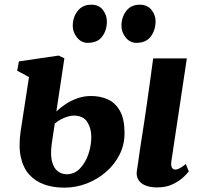

<svg xmlns="http://www.w3.org/2000/svg" viewBox="-20 -808 882 838"><path d="M666 10Q635 10 614.2 1.2Q593.5 -7.5 584 -23.2Q574.5 -39 577 -60Q579.5 -75.5 582.5 -96.2Q585.5 -117 589.2 -143.5Q593 -170 598 -201.8Q603 -233.5 608.8 -271.2Q614.5 -309 620.8 -352.8Q627 -396.5 634 -446.5Q641 -496.5 648.5 -553H795.5L728 -104.5Q725.5 -86.5 730 -77.2Q734.5 -68 745 -68Q754 -68 764.2 -73.5Q774.5 -79 791 -92L804 -60Q798.5 -52 781 -35.2Q763.5 -18.5 734.5 -4.2Q705.5 10 666 10ZM260.5 11Q212 11 172.8 -3Q133.5 -17 107 -46.8Q80.5 -76.5 70.5 -123.8Q60.5 -171 70.5 -238L106.5 -471.5L55 -499.5L62.5 -540L236 -565.5L261 -553.5L226 -321.5Q241.5 -336.5 264.5 -352.2Q287.5 -368 316.5 -378.5Q345.5 -389 377.5 -389Q417 -389 450 -374.5Q483 -360 503.2 -324.5Q523.5 -289 523.5 -226Q523.5 -176.5 502 -133.5Q480.5 -90.5 443.2 -58Q406 -25.5 358.8 -7.2Q311.5 11 260.5 11ZM271 -47.5Q305 -47.5 329 -72.5Q353 -97.5 365.8 -135.2Q378.5 -173 378.5 -210.5Q378.5 -248 360.8 -275.8Q343 -303.5 301 -303.5Q290.5 -303.5 275.8 -299.2Q261 -295 246 -287Q231 -279 219 -268.5Q215.5 -246 212.2 -223.2Q209 -200.5 205.5 -178Q199.5 -131.5 207.2 -102.5Q215 -73.5 232.2 -60.5Q249.5 -47.5 271 -47.5ZM362.5 -621Q335 -621 316 -644.5Q297 -668 297.5 -697.5Q298.5 -735 319.8 -761.2Q341 -787.5 378 -787.5Q411.5 -787.5 429 -764.8Q446.5 -742 446.5 -714Q446.5 -676 426.2 -648.5Q406 -621 362.5 -621ZM575 -621Q547.5 -621 528.5 -644.5Q509.5 -668 510 -697.5Q511 -735 531.8 -761.2Q552.5 -787.5 590.5 -787.5Q623 -787.5 641.2 -764.8Q659.5 -742 659 -714Q658.5 -676 638 -648.5Q617.5 -621 575 -621Z"/></svg>

Font: Merriweather 24pt ExtraBold
Style: Italic
Weight: 800
Italic angle: -7.8°
Version: Version 2.101